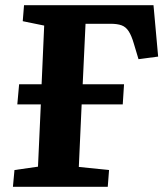

<svg xmlns="http://www.w3.org/2000/svg" viewBox="-20 -723 644 743"><path d="M455 -319H296L285 -77L402 -65L397 0H30L36 -65L127 -78L138 -319H47L54 -397H141L151 -624L68 -641L73 -703H574L592 -504L516 -494L498 -554Q489 -585 478 -602Q467 -619 450.5 -625Q434 -631 408 -631H311L300 -397H460Z"/></svg>

Font: Literata 18pt
Style: Bold Italic
Weight: 700
Italic angle: -2°
Designer: Latin by Veronika Burian and Jose Scaglione. Greek by Irene Vlachou. Cyrillic by Vera Evstafieva
Foundry: TypeTogether
Version: Version 3.103;gftools[0.9.29]